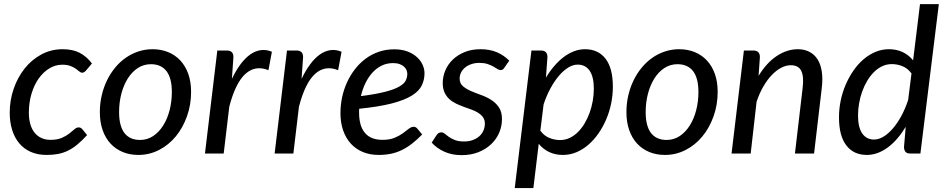

<svg xmlns="http://www.w3.org/2000/svg" viewBox="-20 -758 4667 948"><path d="M410 -91Q384 -62.5 360.8 -43.5Q337.5 -24.5 313.8 -13.2Q290 -2 264.8 2.5Q239.5 7 210 7Q166 7 132 -8Q98 -23 75 -50.5Q52 -78 40 -116.5Q28 -155 28 -201.5Q28 -263 47.5 -319.5Q67 -376 101.5 -419.5Q136 -463 184 -489Q232 -515 289 -515Q339.5 -515 373.8 -497Q408 -479 434 -444.5L404 -409Q400.5 -405 395.8 -402Q391 -399 385.5 -399Q378.5 -399 371.5 -405.2Q364.5 -411.5 354 -418.8Q343.5 -426 327.8 -432.2Q312 -438.5 287 -438.5Q253.5 -438.5 223.5 -420.2Q193.5 -402 171 -370.2Q148.5 -338.5 135.5 -295Q122.5 -251.5 122.5 -201Q122.5 -170.5 129.5 -145.8Q136.5 -121 150 -103.8Q163.5 -86.5 183.5 -77Q203.5 -67.5 229.5 -67.5Q262.5 -67.5 284.5 -77Q306.5 -86.5 321.5 -98.2Q336.5 -110 347.2 -119.5Q358 -129 368.5 -129Q378.5 -129 386.5 -120L410 -91Z M671.5 -67Q707.5 -67 736.5 -86.5Q765.5 -106 786 -138.8Q806.5 -171.5 817.5 -214.2Q828.5 -257 828.5 -303.5Q828.5 -372.5 802 -406.8Q775.5 -441 725 -441Q689 -441 660 -421.8Q631 -402.5 610.5 -369.8Q590 -337 579 -294.2Q568 -251.5 568 -204.5Q568 -136 594.2 -101.5Q620.5 -67 671.5 -67ZM663 7Q621.5 7 586.5 -7.2Q551.5 -21.5 526.2 -48.5Q501 -75.5 487 -114.8Q473 -154 473 -204Q473 -247 482.2 -286.8Q491.5 -326.5 508.2 -361Q525 -395.5 548.5 -424Q572 -452.5 601 -472.8Q630 -493 663.5 -504Q697 -515 733.5 -515Q775 -515 810 -500.8Q845 -486.5 870.2 -459.5Q895.5 -432.5 909.5 -393.5Q923.5 -354.5 923.5 -304.5Q923.5 -240.5 903.2 -183.8Q883 -127 848 -84.5Q813 -42 765.2 -17.5Q717.5 7 663 7Z M992 0 1053 -508.5H1100.5Q1132.5 -508.5 1132.5 -476L1125 -368.5Q1145 -410.5 1168 -441.2Q1191 -472 1216.2 -489.5Q1241.5 -507 1268.2 -510.5Q1295 -514 1322.5 -502.5L1305.5 -411.5Q1240.5 -437.5 1191.5 -393Q1142.5 -348.5 1112 -231L1084.5 0Z M1336 0 1397 -508.5H1444.5Q1476.5 -508.5 1476.5 -476L1469 -368.5Q1489 -410.5 1512 -441.2Q1535 -472 1560.2 -489.5Q1585.5 -507 1612.2 -510.5Q1639 -514 1666.5 -502.5L1649.5 -411.5Q1584.5 -437.5 1535.5 -393Q1486.5 -348.5 1456 -231L1428.5 0Z M2076 -397Q2076 -364 2062.5 -336Q2049 -308 2013 -285.8Q1977 -263.5 1914.2 -247.2Q1851.5 -231 1753.5 -221Q1753 -216 1753 -211.2Q1753 -206.5 1753 -202Q1753 -136 1781.8 -101.8Q1810.5 -67.5 1868.5 -67.5Q1904 -67.5 1928 -77.5Q1952 -87.5 1968.8 -99.8Q1985.5 -112 1998 -122Q2010.5 -132 2023 -132Q2033 -132 2040.5 -123L2064.5 -94Q2038.5 -67.5 2014 -48.5Q1989.5 -29.5 1963.8 -17Q1938 -4.5 1910.2 1.2Q1882.5 7 1850 7Q1806.5 7 1771.5 -7.5Q1736.5 -22 1712 -49Q1687.5 -76 1674.2 -114.2Q1661 -152.5 1661 -199.5Q1661 -239 1669.2 -277.8Q1677.5 -316.5 1693.5 -351.5Q1709.5 -386.5 1732.5 -416.2Q1755.5 -446 1785 -468Q1814.5 -490 1850 -502.2Q1885.5 -514.5 1926 -514.5Q1964.5 -514.5 1992.8 -503.5Q2021 -492.5 2039.5 -475.2Q2058 -458 2067 -437.2Q2076 -416.5 2076 -397ZM1920.5 -446.5Q1890 -446.5 1864.5 -434Q1839 -421.5 1819 -399.5Q1799 -377.5 1784.5 -347.8Q1770 -318 1762 -283.5Q1836.5 -293 1881.8 -304.8Q1927 -316.5 1951.2 -330.5Q1975.5 -344.5 1983.2 -360.2Q1991 -376 1991 -393.5Q1991 -402.5 1987.2 -411.8Q1983.5 -421 1975 -428.8Q1966.5 -436.5 1953.2 -441.5Q1940 -446.5 1920.5 -446.5Z M2470.5 -424Q2466.5 -417.5 2462.2 -414.8Q2458 -412 2451.5 -412Q2444 -412 2435.8 -417.5Q2427.5 -423 2415.5 -429.8Q2403.5 -436.5 2387 -442Q2370.5 -447.5 2347 -447.5Q2325 -447.5 2307 -441.2Q2289 -435 2276.2 -424.5Q2263.5 -414 2256.5 -400Q2249.5 -386 2249.5 -370Q2249.5 -347 2265 -333.2Q2280.5 -319.5 2303.8 -309.2Q2327 -299 2354 -289.5Q2381 -280 2404.2 -265.5Q2427.5 -251 2443 -228.5Q2458.5 -206 2458.5 -170Q2458.5 -134.5 2444.5 -102.2Q2430.5 -70 2404.5 -45.5Q2378.5 -21 2341.8 -6.5Q2305 8 2259.5 8Q2210.5 8 2172.8 -9.5Q2135 -27 2111.5 -54L2135 -90Q2139.5 -97 2145.2 -100.8Q2151 -104.5 2159.5 -104.5Q2168 -104.5 2176.2 -97.5Q2184.5 -90.5 2196.5 -82Q2208.5 -73.5 2226.2 -66.5Q2244 -59.5 2271.5 -59.5Q2295.5 -59.5 2314.5 -66.5Q2333.5 -73.5 2346.8 -85.5Q2360 -97.5 2367 -113.5Q2374 -129.5 2374 -147.5Q2374 -166.5 2365 -179Q2356 -191.5 2341.5 -200.8Q2327 -210 2308.2 -216.8Q2289.5 -223.5 2270 -230.5Q2250.5 -237.5 2231.8 -246.5Q2213 -255.5 2198.5 -268.8Q2184 -282 2175 -301.2Q2166 -320.5 2166 -348Q2166 -380 2178.8 -410.2Q2191.5 -440.5 2215.8 -463.8Q2240 -487 2274.5 -501Q2309 -515 2352.5 -515Q2399 -515 2434 -499.8Q2469 -484.5 2494.5 -458.5Z M2521.5 170.5 2604 -508.5H2651Q2683 -508.5 2683 -476L2675.5 -374.5Q2694.5 -406.5 2716.8 -432.2Q2739 -458 2763.5 -476.5Q2788 -495 2814.5 -505Q2841 -515 2868.5 -515Q2933.5 -515 2969.8 -468.2Q3006 -421.5 3006 -329.5Q3006 -288 2997.5 -246.8Q2989 -205.5 2973 -168.2Q2957 -131 2934.8 -99Q2912.5 -67 2885 -43.2Q2857.5 -19.5 2825.8 -6.2Q2794 7 2759 7Q2722 7 2691.8 -7.2Q2661.5 -21.5 2640 -48L2613.5 170.5ZM2832.5 -439Q2809 -439 2785.2 -424.2Q2761.5 -409.5 2739.2 -383.2Q2717 -357 2697.5 -321Q2678 -285 2664 -242.5L2648 -112.5Q2667 -87 2692.8 -76.8Q2718.5 -66.5 2745 -66.5Q2770.5 -66.5 2792.8 -77Q2815 -87.5 2833.5 -106Q2852 -124.5 2866.8 -149.2Q2881.5 -174 2891.5 -202Q2901.5 -230 2906.8 -260.2Q2912 -290.5 2912 -320Q2912 -379 2891.2 -409Q2870.5 -439 2832.5 -439Z M3271.5 -67Q3307.5 -67 3336.5 -86.5Q3365.5 -106 3386 -138.8Q3406.5 -171.5 3417.5 -214.2Q3428.5 -257 3428.5 -303.5Q3428.5 -372.5 3402 -406.8Q3375.5 -441 3325 -441Q3289 -441 3260 -421.8Q3231 -402.5 3210.5 -369.8Q3190 -337 3179 -294.2Q3168 -251.5 3168 -204.5Q3168 -136 3194.2 -101.5Q3220.5 -67 3271.5 -67ZM3263 7Q3221.5 7 3186.5 -7.2Q3151.5 -21.5 3126.2 -48.5Q3101 -75.5 3087 -114.8Q3073 -154 3073 -204Q3073 -247 3082.2 -286.8Q3091.5 -326.5 3108.2 -361Q3125 -395.5 3148.5 -424Q3172 -452.5 3201 -472.8Q3230 -493 3263.5 -504Q3297 -515 3333.5 -515Q3375 -515 3410 -500.8Q3445 -486.5 3470.2 -459.5Q3495.5 -432.5 3509.5 -393.5Q3523.5 -354.5 3523.5 -304.5Q3523.5 -240.5 3503.2 -183.8Q3483 -127 3448 -84.5Q3413 -42 3365.2 -17.5Q3317.5 7 3263 7Z M3592 0 3653 -508.5H3700Q3732 -508.5 3732 -476L3725.5 -383.5Q3765.5 -449 3816 -482Q3866.5 -515 3919.5 -515Q3951.5 -515 3976.2 -502.2Q4001 -489.5 4016.5 -465.2Q4032 -441 4037.5 -405.2Q4043 -369.5 4037.5 -323.5L3999.5 0H3905L3943 -323.5Q3950 -381 3936 -408.5Q3922 -436 3884.5 -436Q3861 -436 3836.8 -423.2Q3812.5 -410.5 3790 -386.8Q3767.5 -363 3748.2 -329.5Q3729 -296 3715.5 -255L3686.5 0Z M4475 0Q4456.5 0 4450 -9.5Q4443.5 -19 4443.5 -32.5L4452 -132Q4433 -100.5 4411 -74.8Q4389 -49 4364.5 -30.8Q4340 -12.5 4313.8 -2.8Q4287.5 7 4260 7Q4195 7 4158.8 -40Q4122.5 -87 4122.5 -179Q4122.5 -220.5 4131 -261.5Q4139.5 -302.5 4155.5 -339.8Q4171.5 -377 4193.8 -409.2Q4216 -441.5 4243.5 -465Q4271 -488.5 4302.8 -501.8Q4334.5 -515 4369.5 -515Q4406.5 -515 4436.8 -500.8Q4467 -486.5 4488.5 -460L4522.5 -737.5H4615.5L4524.5 0ZM4296 -69Q4319 -69 4343 -83.8Q4367 -98.5 4389.2 -124.5Q4411.5 -150.5 4430.8 -186.2Q4450 -222 4464 -264.5L4480.5 -395.5Q4461.5 -421 4435.8 -431.2Q4410 -441.5 4383.5 -441.5Q4358 -441.5 4335.8 -431Q4313.5 -420.5 4295 -402Q4276.5 -383.5 4261.8 -358.8Q4247 -334 4237 -306Q4227 -278 4221.8 -247.8Q4216.5 -217.5 4216.5 -188Q4216.5 -129.5 4237.2 -99.2Q4258 -69 4296 -69Z"/></svg>

Font: Lato Medium
Style: Italic
Weight: 500
Italic angle: -7°
Designer: Lukasz Dziedzic
Foundry: tyPoland Lukasz Dziedzic
Version: Version 2.006; 2014-01-15